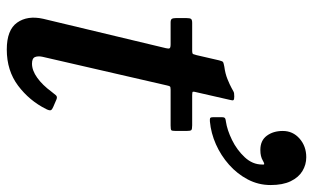

<svg xmlns="http://www.w3.org/2000/svg" viewBox="-194 -694 901 552"><g transform="rotate(90 256.0 -417.5)"><path d="M356 -780.5Q356 -753 369.8 -734.5Q383.5 -716 410.5 -716Q420.5 -716 427.8 -717.8Q435 -719.5 441 -723Q446 -726 449.8 -727Q453.5 -728 452.5 -721Q452.5 -693.5 431.5 -671Q410.5 -648.5 381.8 -634.5Q353 -620.5 329 -617Q323.5 -616.5 320 -614.8Q316.5 -613 316.5 -606V-580Q316.5 -572.5 319.5 -571.5Q322.5 -570.5 329 -571Q362 -574 394.2 -588.2Q426.5 -602.5 453 -626Q479.5 -649.5 495.5 -680Q511.5 -710.5 511.5 -745.5Q511.5 -780.5 500.5 -803.2Q489.5 -826 471.2 -837Q453 -848 431.5 -848Q400 -848 378 -828.8Q356 -809.5 356 -780.5ZM45.5 -520Q36.5 -520 34 -516.8Q31.5 -513.5 31.5 -504V-473Q31.5 -465 33.8 -461.5Q36 -458 44 -458H106.5Q116.5 -458 118.2 -455.2Q120 -452.5 118 -444.5L33.5 -91.5Q23.5 -46.5 44.5 -16.8Q65.5 13 122 13Q182.5 13 225.8 -19.5Q269 -52 293 -100Q298 -110 296.2 -113.8Q294.5 -117.5 287 -120.5L265 -130Q257.5 -133 253.2 -128Q249 -123 243.5 -116Q224 -89.5 203 -74.5Q182 -59.5 162.5 -59.5Q147 -59.5 143.5 -68.2Q140 -77 142.8 -89.8Q145.5 -102.5 148.5 -114.5L225 -447Q226.5 -454 228 -456Q229.5 -458 237.5 -458H340.5Q352 -458 354 -460.2Q356 -462.5 356 -474V-503.5Q356 -515 353.5 -517.5Q351 -520 340 -520H253.5Q244 -520 243.2 -522Q242.5 -524 244.5 -531.5L267 -630Q269 -637 267 -639Q265 -641 257 -641Q251.5 -641 248 -640.5Q244.5 -640 241.5 -638.2Q238.5 -636.5 233 -633.5Q223 -628 207 -621.5Q191 -615 171.5 -612.5Q161 -610.5 158.2 -609Q155.5 -607.5 153 -597.5L138 -532.5Q136 -525.5 135 -522.8Q134 -520 124.5 -520Z"/></g></svg>

Font: Besley Medium
Style: Italic
Weight: 500
Italic angle: -13°
Designer: Owen Earl
Foundry: indestructible type*
Version: Version 2.001